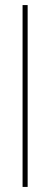

<svg xmlns="http://www.w3.org/2000/svg" viewBox="-20 -729 197 757"><path d="M69 -709H89V8H69Z"/></svg>

Font: Bebas Neue Light
Style: Regular
Weight: 300
Designer: Ryoichi Tsunekawa
Foundry: Ryoichi Tsunekawa
Version: Version 1.003;PS 001.003;hotconv 1.0.70;makeotf.lib2.5.58329